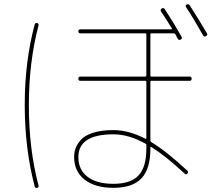

<svg xmlns="http://www.w3.org/2000/svg" viewBox="-20 -862 1040 932"><path d="M690.4 -139.6V-158.2Q690.4 -164.1 685.5 -165Q604.5 -210 530.3 -210Q360.4 -210 360.4 -99.6Q360.4 -38.1 404.8 -3.9Q449.2 30.3 530.3 30.3Q614.3 30.3 652.3 -10.3Q690.4 -50.8 690.4 -139.6ZM685.5 -188.5Q689.5 -186.5 690.4 -191.4V-464.8Q690.4 -469.7 684.6 -469.7H370.1Q360.4 -469.7 360.4 -480Q360.4 -490.2 370.1 -490.2H684.6Q689.5 -490.2 690.4 -495.1V-695.3Q690.4 -700.2 684.6 -700.2H370.1Q360.4 -700.2 360.4 -710Q360.4 -719.7 370.1 -719.7H811.5Q815.4 -719.7 814.5 -723.6Q783.2 -775.4 761.7 -805.7Q756.8 -814.5 764.6 -820.3Q773.4 -826.2 779.3 -818.4Q822.3 -752.9 861.3 -683.6Q866.2 -674.8 856.9 -669.9Q847.7 -665 842.8 -673.8Q840.8 -677.7 836.9 -685.1Q833 -692.4 831.1 -696.3Q828.1 -700.2 823.2 -700.2H714.8Q710 -700.2 710 -695.3V-495.1Q710 -490.2 714.8 -490.2H900.4Q910.2 -490.2 910.2 -480Q910.2 -469.7 900.4 -469.7H714.8Q710 -469.7 710 -464.8V-179.7Q710 -174.8 714.8 -171.9Q789.1 -127 889.6 -33.2Q895.5 -26.4 889.6 -19.5Q882.8 -12.7 876 -19.5Q787.1 -102.5 714.8 -148.4Q710 -150.4 710 -146.5V-139.6Q710 -42 666.5 3.9Q623 49.8 530.3 49.8Q441.4 49.8 390.6 9.8Q339.8 -30.3 339.8 -99.6Q339.8 -122.1 346.7 -141.6Q353.5 -161.1 372.1 -182.6Q390.6 -204.1 431.2 -217.3Q471.7 -230.5 530.3 -230.5Q605.5 -230.5 685.5 -188.5ZM965.8 -690.4Q916 -778.3 883.8 -826.2Q877.9 -835 885.7 -839.8Q894.5 -844.7 900.4 -836.9Q948.2 -762.7 984.4 -700.2Q989.3 -691.4 980 -686.5Q970.7 -681.6 965.8 -690.4ZM160.2 49.8Q150.4 51.8 148.4 43Q100.6 -137.7 100.1 -349.6Q99.6 -561.5 148.4 -743.2Q150.4 -752 160.2 -750Q168.9 -748 167 -738.3Q120.1 -561.5 120.1 -350.1Q120.1 -138.7 167 38.1Q168.9 47.9 160.2 49.8Z"/></svg>

Font: Rounded-X Mgen+ 1m thin
Style: Regular
Weight: 100
Designer: [Source Han Sans]
Ryoko NISHIZUKA  (kana & ideographs); Paul D. Hunt (Latin, Greek & Cyrillic); Wenlong ZHANG  (bopomofo
Version: Version 1.059.20150602